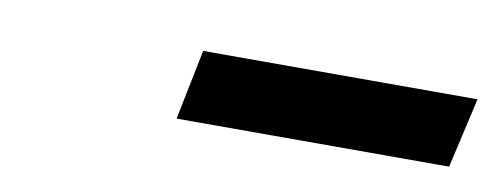

<svg xmlns="http://www.w3.org/2000/svg" viewBox="-26 -732 545 208"><g transform="rotate(10 246.5 -628.5)"><path d="M186.5 -667H488.3L470.7 -589.8H170.9Z"/></g></svg>

Font: Dinish Expanded
Style: Italic
Weight: 400
Width: 7
Italic angle: -12°
Designer: Charles Nix
Foundry: Playbeing
Version: Version 2.005; ttfautohint (v1.8.3)